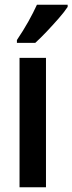

<svg xmlns="http://www.w3.org/2000/svg" viewBox="-20 -837 304 806"><path d="M173 -51H62V-594H173ZM264 -808Q251 -788 227 -760.5Q203 -733 176.5 -705Q150 -677 128 -657H51V-669Q78 -709 99 -746.5Q120 -784 135 -817H264Z"/></svg>

Font: Noto Sans Tamil UI ExtraCondensed SemiBold
Style: Regular
Weight: 600
Width: 2
Designer: Jelle Bosma - Monotype Design Team
Foundry: Monotype Imaging Inc.
Version: Version 2.004; ttfautohint (v1.8.4.7-5d5b)